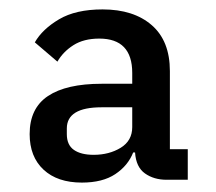

<svg xmlns="http://www.w3.org/2000/svg" viewBox="-20 -724 460 408"><path d="M379 -342H334Q307 -342 288 -355.5Q269 -369 267 -400H263Q252 -372 225 -354Q198 -336 154 -336Q102 -336 72.5 -363.5Q43 -391 43 -439Q43 -494 82 -520Q121 -546 196 -546H261V-569Q261 -642 191 -642Q158 -642 136 -628Q114 -614 102 -593L54 -634Q70 -662 105.5 -683Q141 -704 198 -704Q264 -704 302.5 -670.5Q341 -637 341 -573V-407H379ZM196 -496Q122 -496 122 -451V-439Q122 -416 137 -405.5Q152 -395 179 -395Q212 -395 236.5 -410Q261 -425 261 -454V-496Z"/></svg>

Font: IBM Plex Sans Thai Medm
Style: Regular
Weight: 500
Designer: Mike Abbink, Paul van der Laan, Pieter van Rosmalen, Ben Mitchell, Mark Frömberg
Foundry: Bold Monday
Version: Version 1.2